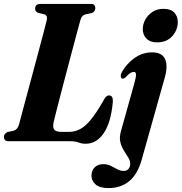

<svg xmlns="http://www.w3.org/2000/svg" viewBox="-28 -720 926 979"><path d="M328.5 0H16Q2 0 -3 -6Q-8 -12 -8 -21.5Q-8 -31 -2.2 -37.5Q3.5 -44 11 -47L41.5 -53.5Q61.5 -59 69 -85.5Q73.5 -104 84.8 -145.2Q96 -186.5 110.5 -240.8Q125 -295 140.8 -353.5Q156.5 -412 170.8 -465.8Q185 -519.5 195.8 -560Q206.5 -600.5 210.5 -617.5Q216 -641.5 196.5 -647.5L166.5 -654.5Q151 -661.5 151 -675Q151 -700 178.5 -700H435Q448.5 -700 453.2 -694Q458 -688 458 -679Q458 -660.5 440 -653.5L407 -646.5Q397.5 -643.5 391.5 -637Q385.5 -630.5 381 -614.5Q375 -592.5 363.5 -549.8Q352 -507 337.8 -453Q323.5 -399 308.5 -342.2Q293.5 -285.5 280.2 -234.5Q267 -183.5 257.8 -147Q248.5 -110.5 245.5 -97.5Q239.5 -69.5 249 -58.5Q258.5 -47.5 284.5 -47.5H323Q354 -47.5 380.8 -61.8Q407.5 -76 435.5 -110.2Q463.5 -144.5 498 -204.5Q506 -221 513.2 -227.2Q520.5 -233.5 528 -233.5Q548.5 -233.5 547.5 -202Q538.5 -97.5 501.8 -42.2Q465 13 408.5 13Q388.5 13 372.5 6.5Q356.5 0 328.5 0ZM772.5 -504Q737.5 -504 718.8 -523.2Q700 -542.5 700 -572Q700 -596.5 713 -620.2Q726 -644 749.8 -659.5Q773.5 -675 805.5 -675Q843 -675 860.8 -655.8Q878.5 -636.5 878.5 -607.5Q878.5 -567.5 850.5 -535.8Q822.5 -504 772.5 -504ZM812.5 -325.5 695 92.5Q674 168.5 630.8 203.8Q587.5 239 526 239Q481.5 239 460 221Q438.5 203 438.5 175.5Q438.5 149 455 133Q471.5 117 499.5 117Q520 117 537.2 125.8Q554.5 134.5 570.2 143Q586 151.5 602.5 151.5Q630.5 151.5 635.5 121.5Q638 103.5 628 86.8Q618 70 605.5 50.8Q593 31.5 586.2 7Q579.5 -17.5 588.5 -50.5L656 -291.5Q666 -326.5 665.5 -340Q665 -353.5 654 -353.5Q646 -353.5 636.8 -347.8Q627.5 -342 612 -325.5Q604 -318.5 597.5 -319Q590.5 -319 588.2 -328.2Q586 -337.5 594 -353.5Q619.5 -397.5 659.5 -425.2Q699.5 -453 747.5 -453Q798 -453 813.5 -419.2Q829 -385.5 812.5 -325.5Z"/></svg>

Font: Fraunces 144pt Soft
Style: Bold Italic
Weight: 700
Italic angle: -16°
Version: Version 1.000;[b76b70a41]